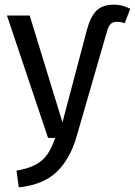

<svg xmlns="http://www.w3.org/2000/svg" viewBox="-20 -594 581 827"><path d="M51 141Q103 132 134 115Q165 98 183.5 71.5Q202 45 218 0H187L10 -527H108L249 -67L354 -464Q370 -524 396.5 -549Q423 -574 471 -574Q508 -574 541 -556L517 -494Q502 -500 483 -500Q466 -500 456.5 -490.5Q447 -481 440 -456L310 -6Q282 91 224 146.5Q166 202 61 213Z"/></svg>

Font: Fira GO
Style: Regular
Weight: 400
Designer: Carrois Corporate
Foundry: Carrois Corporate GbR
Version: Version 0.300